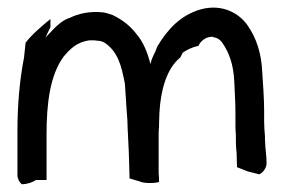

<svg xmlns="http://www.w3.org/2000/svg" viewBox="-20 -485 735 495"><path d="M25 -34C25 -24 30 -15 36 -10C50 -10 64 -15 73 -21H100V-138C100 -219 109 -291 144 -339C160 -358 178 -377 211 -381H220C223 -381 227 -381 231 -380C238 -380 245 -378 251 -374C284 -351 293 -316 302 -269L305 -224C306 -200 309 -179 309 -156C310 -135 311 -114 312 -94C312 -82 313 -73 313 -63C313 -51 314 -38 314 -25L341 -17C350 -12 380 -12 390 -16C390 -23 390 -31 389 -39V-133C389 -142 389 -150 390 -158V-165C390 -175 391 -184 391 -194C394 -251 409 -308 445 -337L451 -349C462 -357 475 -363 492 -367C496 -378 510 -390 525 -390C527 -391 529 -390 531 -389C541 -387 546 -384 553 -375C571 -349 582 -318 584 -275C585 -247 587 -222 587 -193V-166C587 -156 587 -148 588 -139C588 -123 588 -106 590 -91L591 -54C600 -50 610 -47 619 -43L647 -36C648 -33 670 -47 667 -69V-76C665 -94 663 -118 663 -135C662 -147 661 -159 661 -171V-199C661 -233 658 -267 656 -300C654 -348 641 -387 618 -420C597 -450 554 -476 498 -461C445 -446 412 -409 386 -366L380 -351C375 -341 370 -331 368 -320C360 -350 350 -376 332 -397C315 -419 297 -433 271 -446C262 -449 254 -452 246 -453C213 -457 182 -450 160 -439C143 -434 129 -421 118 -410L97 -388L110 -415V-436C87 -417 64 -398 46 -375L42 -337C31 -281 25 -216 25 -150Z"/></svg>

Font: SolarCharger
Style: 550
Weight: 400
Designer: Mew Too
Foundry: Cannot Into Space Fonts/KineticPlasma Fonts
Version: Version 1.100